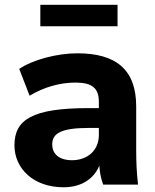

<svg xmlns="http://www.w3.org/2000/svg" viewBox="-20 -773 651 804"><path d="M246.1 11.2C320.3 11.2 373 -23.4 396 -79.6C397.5 -52.7 402.3 -25.9 412.1 0H558.1C552.2 -48.3 550.3 -97.7 550.3 -145V-327.1C550.3 -481.4 466.3 -549.8 303.7 -549.8C220.2 -549.8 117.7 -523.4 60.5 -484.4L104 -372.1C164.1 -408.7 232.4 -427.2 295.4 -427.2C364.3 -427.2 394 -405.3 394 -346.2V-320.3H350.6C114.3 -320.3 40.5 -271.5 40.5 -164.6C40.5 -66.4 121.1 11.2 246.1 11.2ZM281.7 -102.1C228.5 -102.1 198.7 -127.4 198.7 -168.5C198.7 -213.4 233.9 -237.3 351.6 -237.3H394V-208C394 -141.6 344.7 -102.1 281.7 -102.1ZM472.2 -663.1V-752.9H148.9V-663.1Z"/></svg>

Font: Winston ExtraBold
Style: Regular
Weight: 800
Designer: Vernon Adams, Kim Jin-seong, David Berlow, Cristiano Sobral
Foundry: The Winston Project Authors
Version: Version 3.004